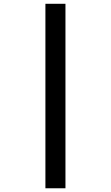

<svg xmlns="http://www.w3.org/2000/svg" viewBox="-20 -777 591 1024"><path d="M329.1 227.1H222.2V-756.8H329.1Z"/></svg>

Font: OpenSansHebrew-Bold
Style: Bold
Weight: 700
Foundry: Ascender Corporation, Yanek Iontef
Version: Version 2.001;PS 002.001;hotconv 1.0.70;makeotf.lib2.5.58329